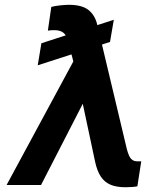

<svg xmlns="http://www.w3.org/2000/svg" viewBox="-20 -766 696 795"><path d="M451.2 -684.1 435.5 -592.3 136.2 -495.6 151.4 -586.9ZM330.6 -351.6 149.9 0H7.3L299.8 -541.5L390.1 -539.6ZM265.1 -746.1Q319.3 -746.1 346.4 -724.6Q373.5 -703.1 382.8 -663.1L505.4 -147.9Q509.3 -133.3 514.2 -122.1Q519 -110.8 527.3 -104.5Q535.6 -98.1 547.9 -98.1Q552.7 -98.1 557.4 -98.1Q562 -98.1 564.9 -98.1L548.8 5.4Q540 7.3 526.9 8.3Q513.7 9.3 499 9.3Q462.4 9.3 437.5 -1.2Q412.6 -11.7 397.2 -35.2Q381.8 -58.6 373.5 -97.7L293.9 -471.7L261.7 -596.7Q255.4 -620.6 241.9 -630.9Q228.5 -641.1 206.1 -641.1Q200.7 -641.1 193.4 -640.9Q186 -640.6 178.2 -639.2L192.4 -737.3Q205.6 -741.2 228.3 -743.7Q251 -746.1 265.1 -746.1Z"/></svg>

Font: Inter SemiBold
Style: Italic
Weight: 600
Italic angle: -9.3988°
Designer: Rasmus Andersson
Foundry: rsms
Version: Version 4.001;git-66647c0bb